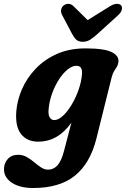

<svg xmlns="http://www.w3.org/2000/svg" viewBox="-66 -718 647 988"><path d="M430 -4.5Q398 122.5 319.5 186Q241 249.5 104.5 249.5Q37 249.5 -4.2 222.8Q-45.5 196 -45.5 152.5Q-45.5 122 -26 100.2Q-6.5 78.5 27 78.5Q51.5 78.5 71.8 90Q92 101.5 110 116.8Q128 132 145.5 143.5Q163 155 181.5 155Q209.5 155 229.8 132.8Q250 110.5 263.5 58.5L301.5 -87Q232.5 11 130 11Q73.5 11 42.5 -28Q11.5 -67 18 -146.5Q22.5 -202 47 -258.8Q71.5 -315.5 116.5 -363.2Q161.5 -411 226 -440Q290.5 -469 374 -469Q472 -469 510.2 -449.2Q548.5 -429.5 543 -397Q540.5 -381.5 534.2 -372.2Q528 -363 521 -351.8Q514 -340.5 508.5 -320ZM185 -163.5Q180.5 -130 189.2 -115Q198 -100 213 -100Q234 -100 257.8 -122Q281.5 -144 302.8 -179.5Q324 -215 338.5 -256.5Q353 -298 356 -337.5Q359 -379.5 327.5 -379.5Q305 -379.5 281.5 -360.2Q258 -341 237.5 -309.2Q217 -277.5 203 -239.5Q189 -201.5 185 -163.5ZM438 -545.5Q417 -526 399.2 -514.5Q381.5 -503 360 -503Q338 -503 326 -514.2Q314 -525.5 304 -545.5L253.5 -641Q246 -655.5 248.8 -668.8Q251.5 -682 261.5 -690Q273 -698.5 286.5 -698.2Q300 -698 312 -686.5L385 -614.5L501 -686.5Q520.5 -698 535.2 -698.2Q550 -698.5 557.5 -690Q563.5 -682.5 560.8 -668.5Q558 -654.5 541 -639Z"/></svg>

Font: Fraunces 72pt SuperSoft
Style: Bold Italic
Weight: 700
Italic angle: -16°
Version: Version 1.000;[0bf87f6ff]